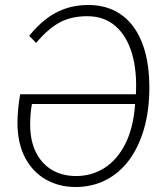

<svg xmlns="http://www.w3.org/2000/svg" viewBox="-20 -736 666 770"><path d="M283 14Q217 14 164 -16Q111 -46 80.5 -104Q50 -162 50 -246Q50 -269 53 -300.5Q56 -332 61 -358H525Q530 -450 509.5 -520.5Q489 -591 443.5 -631Q398 -671 330 -671Q265 -671 218.5 -645.5Q172 -620 125 -564L97 -592Q127 -630 162.5 -658Q198 -686 240.5 -701Q283 -716 334 -716Q392 -716 437.5 -694Q483 -672 514.5 -629.5Q546 -587 562.5 -525.5Q579 -464 579 -387Q579 -293 557.5 -219Q536 -145 497 -93Q458 -41 403.5 -13.5Q349 14 283 14ZM285 -30Q348 -30 399 -62.5Q450 -95 482.5 -159Q515 -223 522 -319H108Q104 -297 102.5 -277Q101 -257 101 -236Q101 -172 124 -125.5Q147 -79 188.5 -54.5Q230 -30 285 -30Z"/></svg>

Font: Literata ExtraLight
Style: Italic
Weight: 250
Italic angle: -2°
Designer: Latin by Veronika Burian and Jose Scaglione. Greek by Irene Vlachou. Cyrillic by Vera Evstafieva
Foundry: TypeTogether
Version: Version 3.002